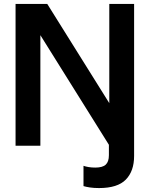

<svg xmlns="http://www.w3.org/2000/svg" viewBox="-20 -740 760 975"><path d="M59 0V-720H220L607 -101L535 -112V-720H661V0H536L149 -619L185 -628V0ZM483 215Q457 215 437 212Q417 209 404 205V102Q415 106 430.5 108.5Q446 111 464 111Q501 111 517 96Q533 81 533 48V-42H661V52Q661 129 619 172Q577 215 483 215Z"/></svg>

Font: Instrument Sans SemiBold
Style: Regular
Weight: 600
Designer: Rodrigo Fuenzalida
Foundry: fragTYPE
Version: Version 1.000;gftools[0.9.28]